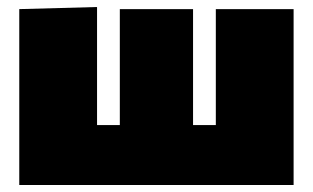

<svg xmlns="http://www.w3.org/2000/svg" viewBox="-20 -528 893 548"><path d="M35 0V-502L257 -508V-171H322V-502H531V-171H596V-502H818V0Z"/></svg>

Font: Commissioner Black
Style: Regular
Weight: 900
Designer: Kostas Bartsokas
Foundry: Kostas Bartsokas
Version: Version 1.000; ttfautohint (v1.8.3)